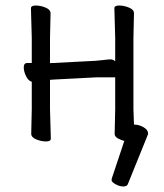

<svg xmlns="http://www.w3.org/2000/svg" viewBox="-20 -504 595 695"><path d="M465 -53H466Q483 -53 499.5 -43.5Q516 -34 516 -21Q516 -18 515 -16L443 162Q440 171 426.5 171Q413 171 398.5 163Q384 155 384 148.5Q384 142 385 141L430 6Q421 4 413 0Q395 -7 395 -20L397 -108V-224H328L174 -216L161 -215V-108L164 -2Q164 8 146.5 8Q129 8 111 0.5Q93 -7 93 -20L95 -108V-208Q83 -211 74.5 -228Q66 -245 66 -260.5Q66 -276 79 -276H95V-367L92 -474Q92 -484 109.5 -484Q127 -484 145 -476.5Q163 -469 163 -456L161 -367V-275Q164 -276 168 -276H173L327 -284Q342 -285 356.5 -287Q371 -289 380.5 -289Q390 -289 397 -282V-367L394 -474Q394 -484 411.5 -484Q429 -484 447 -476.5Q465 -469 465 -456L463 -367V-108Z"/></svg>

Font: LXGW WenKai
Style: Regular
Weight: 400
Designer: LXGW / Fontworks Inc.
Foundry: LXGW / Fontworks Inc.
Version: Version 1.520; June 14, 2025